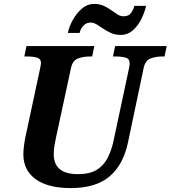

<svg xmlns="http://www.w3.org/2000/svg" viewBox="-20 -949 870 979"><path d="M341 10Q224 10 161.5 -35.5Q99 -81 99 -163Q99 -179 102.5 -207Q106 -235 110 -252L183 -593Q189 -620 189 -627Q189 -649 169 -655Q149 -661 117 -661H104L115 -714H461L450 -661H437Q404 -661 377 -650.5Q350 -640 342 -602L266 -250Q262 -233 258 -208.5Q254 -184 254 -163Q254 -61 377 -61Q438 -61 474 -83.5Q510 -106 530 -146Q550 -186 560 -236L637 -597Q639 -605 640 -614Q641 -623 641 -627Q641 -649 621 -655Q601 -661 569 -661H556L567 -714H830L819 -661H806Q774 -661 747 -650.5Q720 -640 712 -600L632 -220Q608 -108 538 -49Q468 10 341 10ZM595 -771Q568 -771 546.5 -780.5Q525 -790 507 -802.5Q489 -815 473 -824.5Q457 -834 441 -834Q420 -834 405 -817.5Q390 -801 386 -781H326Q332 -812 350.5 -846Q369 -880 397 -904.5Q425 -929 461 -929Q488 -929 508.5 -919.5Q529 -910 546.5 -897.5Q564 -885 579 -875.5Q594 -866 610 -866Q636 -866 648 -882.5Q660 -899 665 -919H725Q718 -887 701 -852.5Q684 -818 657.5 -794.5Q631 -771 595 -771Z"/></svg>

Font: Noto Serif
Style: Bold Italic
Weight: 700
Italic angle: -12°
Designer: Monotype Design Team
Foundry: Monotype Imaging Inc.
Version: Version 2.013